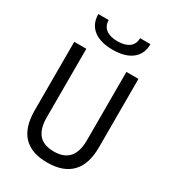

<svg xmlns="http://www.w3.org/2000/svg" viewBox="-218 -1020 1021 1143"><g transform="rotate(30 293.0 -449.0)"><path d="M291 9.8Q72.3 9.8 72.3 -222.7V-693.4H155.3V-222.7Q155.3 -145 188.5 -106Q221.7 -66.9 293 -66.9Q430.7 -66.9 430.7 -222.7V-693.4H513.7V-222.7Q513.7 -106.4 457 -48.3Q400.4 9.8 291 9.8ZM293 -766.6Q207.5 -766.6 160.6 -803.7Q113.8 -840.8 113.8 -908.2H185.1Q185.1 -868.2 213.4 -846.4Q241.7 -824.7 293 -824.7Q344.2 -824.7 372.6 -846.4Q400.9 -868.2 400.9 -908.2H472.2Q472.2 -840.8 425.3 -803.7Q378.4 -766.6 293 -766.6Z"/></g></svg>

Font: Cascadia Mono NF SemiLight
Style: Regular
Weight: 350
Monospace: yes
Designer: Aaron Bell
Foundry: Saja Typeworks
Version: Version 2404.023; ttfautohint (v1.8.4)